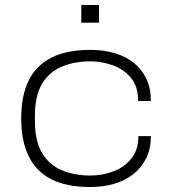

<svg xmlns="http://www.w3.org/2000/svg" viewBox="-20 -738 690 770"><path d="M342 12Q246 12 185 -19.5Q124 -51 94.5 -112.5Q65 -174 65 -263Q65 -353 94.5 -414Q124 -475 185.5 -506.5Q247 -538 342 -538Q395 -538 439.5 -525Q484 -512 516.5 -486Q549 -460 567 -422Q585 -384 585 -333H534Q534 -391 505.5 -425.5Q477 -460 433 -476Q389 -492 342 -492Q279 -492 228.5 -471Q178 -450 149 -402.5Q120 -355 120 -273V-253Q120 -172 149 -124Q178 -76 228.5 -55Q279 -34 342 -34Q389 -34 433 -50Q477 -66 506 -101Q535 -136 535 -192H585Q585 -142 566.5 -104Q548 -66 515 -40Q482 -14 438 -1Q394 12 342 12ZM306 -647V-718H377V-647Z"/></svg>

Font: Archivo Expanded Thin
Style: Regular
Weight: 250
Width: 7
Designer: Hector Gatti
Foundry: Omnibus-Type
Version: Version 2.001